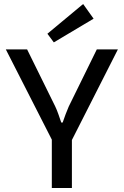

<svg xmlns="http://www.w3.org/2000/svg" viewBox="-20 -936 617 956"><path d="M567 -690 334 -231H243L9 -690H115L255 -406Q264 -387 271 -366.5Q278 -346 285 -326H292Q299 -346 306.5 -366.5Q314 -387 322 -405L462 -690ZM338 -299V0H238V-299ZM394 -916 446 -843 248 -725 216 -768Z"/></svg>

Font: Exo 2 Medium
Style: Regular
Weight: 500
Designer: Natanael Gama
Foundry: Natanael Gama
Version: Version 2.010